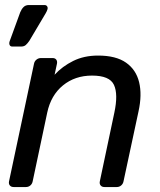

<svg xmlns="http://www.w3.org/2000/svg" viewBox="-20 -754 646 774"><path d="M30.1 -566.3Q21.9 -566.3 19 -572.3Q16 -578.4 18.8 -587.4L61.5 -704.5Q66.5 -716.9 74.7 -725.3Q82.9 -733.7 96.4 -733.7H159.2Q166.6 -733.7 170 -728.5Q173.4 -723.2 171.4 -716.6Q170.4 -713.2 168.7 -709.2Q167.1 -705.1 164.3 -700.7L98.2 -589.3Q91.4 -579.3 84.2 -572.8Q77.1 -566.3 64.4 -566.3ZM35.2 0Q25 0 19.7 -6.4Q14.4 -12.7 16.4 -22.9L117.1 -497.1Q119.1 -507.3 127 -513.6Q135 -520 145.2 -520H191.8Q202 -520 206.8 -513.6Q211.6 -507.3 209.6 -497.1L200.1 -452.7Q231.3 -486.6 275.1 -508.3Q318.9 -530 375.2 -530Q447.4 -530 488 -501.5Q528.6 -473.1 540.8 -422.7Q553.1 -372.2 538.5 -305.4L477.9 -22.9Q475.9 -12.7 468.4 -6.4Q460.9 0 450.7 0H401.1Q390.9 0 385.7 -6.4Q380.4 -12.7 382.4 -22.9L441 -300.1Q456.8 -374.2 439.4 -411.8Q422.1 -449.3 351 -449.3Q282.3 -449.3 233.8 -409.7Q185.3 -370.1 170.4 -300.1L111.7 -22.9Q109.7 -12.7 102.3 -6.4Q94.8 0 84.6 0Z"/></svg>

Font: Rubik Light
Style: Italic
Weight: 300
Italic angle: -12°
Designer: Hubert and Fischer
Foundry: Hubert and Fischer
Version: Version 2.300;gftools[0.9.30]